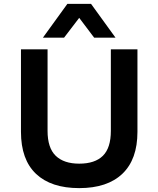

<svg xmlns="http://www.w3.org/2000/svg" viewBox="-20 -959 816 989"><path d="M388 10Q243 10 165.5 -63.5Q88 -137 88 -280V-705H225V-285Q225 -197 267 -156.5Q309 -116 388 -116Q469 -116 510 -156.5Q551 -197 551 -285V-705H688V-280Q688 -138 610.5 -64Q533 10 388 10ZM201 -765 327 -939H449L575 -765H465L388 -867L310 -765Z"/></svg>

Font: Nunito Sans 7pt
Style: Bold
Weight: 700
Designer: Vernon Adams
Foundry: Vernon Adams
Version: Version 3.101;gftools[0.9.27]